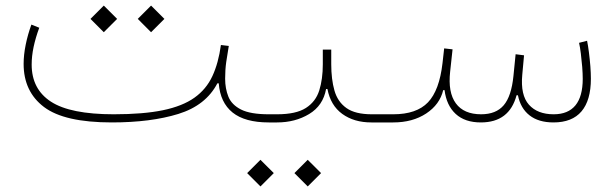

<svg xmlns="http://www.w3.org/2000/svg" viewBox="-20 -440 2208 690"><path d="M802.2 -274.9 773.9 -278.3Q765.1 -213.4 743.2 -166.3Q721.2 -119.1 678.7 -88.9Q636.2 -58.6 565.7 -43.9Q495.1 -29.3 388.7 -29.3Q232.9 -29.3 163.3 -74.5Q93.8 -119.6 93.8 -208Q93.8 -238.3 100.8 -271.5Q107.9 -304.7 121.1 -340.3L92.8 -351.6Q79.6 -315.4 72.3 -279.1Q64.9 -242.7 64.9 -210.4Q64.9 -110.8 138.2 -55.4Q211.4 0 381.8 0Q522 0 620.8 -30.5Q719.7 -61 761.2 -140.6H766.1Q771.5 -71.3 815.9 -35.6Q860.4 0 945.8 0H946.3V-29.3H945.8Q879.9 -29.3 846.2 -46.4Q812.5 -63.5 800.8 -92.5Q789.1 -121.6 789.1 -157.2Q789.1 -189.5 793 -217Q796.9 -244.6 802.2 -274.9ZM305.2 -372.1 353 -324.2 400.9 -372.1 353 -419.9ZM475.1 -372.1 522.9 -324.2 570.8 -372.1 522.9 -419.9Z M1170.4 -209V-261.7H1140.1V-209Q1140.1 -155.8 1127.4 -115.2Q1114.7 -74.7 1079.3 -52Q1043.9 -29.3 975.6 -29.3H946.3Q939.9 -29.3 938.2 -25.1Q936.5 -21 936.5 -14.6Q936.5 -8.3 938.2 -4.2Q939.9 0 946.3 0H975.6Q1041 0 1091.1 -30.3Q1141.1 -60.5 1151.9 -120.1H1156.7Q1168 -61 1210.2 -30.5Q1252.4 0 1314.5 0H1363.3V-29.3H1316.4Q1256.3 -29.3 1224.9 -51.8Q1193.4 -74.2 1181.9 -114.7Q1170.4 -155.3 1170.4 -209ZM868.2 182.1 916 230 963.9 182.1 916 134.3ZM1038.1 182.1 1085.9 230 1133.8 182.1 1085.9 134.3Z M1709 -29.3Q1647 -29.3 1618.2 -68.6Q1589.4 -107.9 1597.7 -182.6L1606.4 -262.7L1576.2 -266.1L1570.3 -213.4Q1559.1 -115.2 1518.1 -72.3Q1477.1 -29.3 1393.1 -29.3H1363.3Q1358.4 -29.3 1356 -26.1Q1353.5 -22.9 1353.5 -14.6Q1353.5 -6.8 1356 -3.4Q1358.4 0 1363.3 0H1393.1Q1462.9 0 1511.7 -32.2Q1560.5 -64.5 1572.8 -116.2H1577.6Q1584.5 -61 1617.7 -30.5Q1650.9 0 1708 0Q1810.5 0 1836.4 -97.7H1841.3Q1850.6 -50.8 1883.1 -25.4Q1915.5 0 1969.2 0Q2036.1 0 2069.8 -39.8Q2103.5 -79.6 2103.5 -157.2Q2103.5 -176.8 2101.6 -202.1Q2099.6 -227.5 2096.4 -252.2Q2093.3 -276.9 2089.8 -293.5L2061 -286.1Q2064.5 -271 2067.4 -247.6Q2070.3 -224.1 2072.3 -199.7Q2074.2 -175.3 2074.2 -156.7Q2074.2 -93.3 2047.9 -61.3Q2021.5 -29.3 1969.7 -29.3Q1911.6 -29.3 1880.9 -63.7Q1850.1 -98.1 1856.9 -171.4L1863.3 -241.2L1833 -245.1L1825.2 -167Q1817.9 -94.2 1790.3 -61.8Q1762.7 -29.3 1709 -29.3Z"/></svg>

Font: Estedad VF
Style: Regular
Weight: 100
Designer: Amin Abedi
Version: Version 7.3